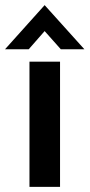

<svg xmlns="http://www.w3.org/2000/svg" viewBox="-44 -728 349 748"><path d="M-24.4 -536.1 129.9 -708 284.7 -536.1H192.9L129.9 -606.9L67.9 -536.1ZM70.8 0V-487.8H189.9V0Z"/></svg>

Font: HK Grotesk Legacy
Style: Bold
Weight: 700
Designer: Alfredo Marco Pradil
Foundry: Hanken Design Co.
Version: Version 2.022;PS 002.022;hotconv 1.0.88;makeotf.lib2.5.64775